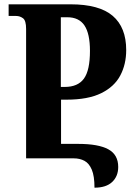

<svg xmlns="http://www.w3.org/2000/svg" viewBox="-20 -734 635 890"><path d="M418 136Q418 82 405.5 52.5Q393 23 371.5 11.5Q350 0 322 0H101V-600Q101 -639 86.5 -649.5Q72 -660 55 -660H20V-714H307Q440 -714 502.5 -660.5Q565 -607 565 -502Q565 -436 537.5 -384Q510 -332 449 -302Q388 -272 288 -272H263V-67H343Q436 -67 482 -42Q528 -17 528 40Q528 83 500 109.5Q472 136 418 136ZM262 -331H280Q341 -331 369 -369.5Q397 -408 397 -498Q397 -578 371.5 -616Q346 -654 292 -654H262Z"/></svg>

Font: Noto Serif Georgian Condensed ExtraBold
Style: Regular
Weight: 800
Width: 3
Designer: Monotype Design Team, Akaki Razmadze
Foundry: Google LLC
Version: Version 2.003; ttfautohint (v1.8.4.7-5d5b)